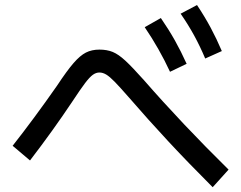

<svg xmlns="http://www.w3.org/2000/svg" viewBox="-20 -785 978 778"><path d="M502 -390.6Q465.3 -432.6 444.8 -453.6Q424.3 -474.6 410.4 -482.9Q396.5 -491.2 382.8 -491.2Q369.1 -491.2 356.2 -481.9Q343.3 -472.7 324.7 -448.2Q306.2 -423.8 273.4 -374Q196.3 -258.3 101.6 -134.8L31.2 -194.3Q117.7 -304.2 210.9 -437.5Q251.5 -499 278.1 -529.5Q304.7 -560.1 328.1 -572Q351.6 -584 382.8 -584Q413.6 -584 436.8 -574.5Q460 -564.9 487.8 -539.3Q515.6 -513.7 563.5 -460Q716.3 -284.7 906.2 -97.7L841.8 -26.4Q741.2 -127 661.4 -212.9Q581.5 -298.8 502 -390.6ZM566.4 -674.8 631.8 -711.9Q664.1 -665 688.7 -621.1Q713.4 -577.1 736.3 -526.4L668.9 -494.1Q625.5 -587.9 566.4 -674.8ZM711.9 -729.5 778.3 -764.6Q810.1 -716.8 834 -672.1Q857.9 -627.4 878.9 -578.1L811.5 -547.9Q790.5 -597.7 766.6 -641.4Q742.7 -685.1 711.9 -729.5Z"/></svg>

Font: Pretendard JP Medium
Style: Regular
Weight: 500
Designer: Base glyphs from Inter by Rasmus Andersson; Hangeul glyphs from Noto Sans CJK(Source Han Sans) by Jang Soo-young and Kan
Foundry: Kil Hyung-jin
Version: Version 1.309